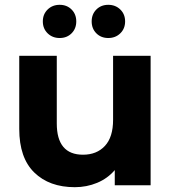

<svg xmlns="http://www.w3.org/2000/svg" viewBox="-20 -770 720 798"><path d="M606 -538V0H457V-63Q427 -28 383.5 -10Q340 8 291 8Q185 8 122.5 -53Q60 -114 60 -234V-538H216V-257Q216 -127 325 -127Q382 -127 416 -163.5Q450 -200 450 -272V-538ZM158 -681Q158 -711 178 -730.5Q198 -750 228 -750Q258 -750 277.5 -730.5Q297 -711 297 -681Q297 -651 277.5 -631.5Q258 -612 228 -612Q198 -612 178 -631.5Q158 -651 158 -681ZM361 -681Q361 -711 380.5 -730.5Q400 -750 430 -750Q460 -750 480 -730.5Q500 -711 500 -681Q500 -651 480 -631.5Q460 -612 430 -612Q400 -612 380.5 -631.5Q361 -651 361 -681Z"/></svg>

Font: Montserrat Alternates
Style: Bold
Weight: 700
Designer: Julieta Ulanovsky
Foundry: Julieta Ulanovsky
Version: Version 7.200